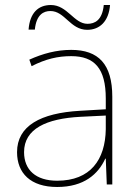

<svg xmlns="http://www.w3.org/2000/svg" viewBox="-20 -736 551 766"><path d="M94 -618H119C125 -678 154 -692 181 -692C239 -692 260 -617 328 -617C378 -617 414 -651 419 -716H394C388 -655 358 -641 329 -641C275 -641 249 -716 183 -716C132 -716 99 -684 94 -618ZM264 -537C205 -537 150 -522 97 -498L106 -472C163 -501 211 -512 264 -512C357 -512 402 -463 402 -343V-300L299 -294C142 -285 48 -234 48 -129C48 -45 102 10 208 10C316 10 372 -42 400 -103H402L406 0H428V-350C428 -480 373 -537 264 -537ZM301 -270 402 -275V-220C400 -99 341 -15 208 -15C123 -15 76 -58 76 -129C76 -222 165 -263 301 -270Z"/></svg>

Font: Noto Sans Devanagari UI Thin
Style: Regular
Weight: 100
Designer: Jelle Bosma - Monotype Design Team
Foundry: Monotype Imaging Inc.
Version: Version 2.004